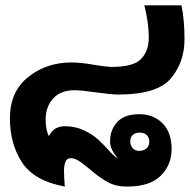

<svg xmlns="http://www.w3.org/2000/svg" viewBox="-20 -688 711 719"><path d="M420.9 -95.2Q407.2 -111.3 399.7 -127.2Q392.1 -143.1 392.1 -158.2Q392.1 -201.2 418.7 -230.7Q445.3 -260.3 502 -260.3Q554.7 -260.3 588.6 -226.3Q622.6 -192.4 622.6 -130.4Q622.6 -70.3 581.8 -29.8Q541 10.7 455.6 10.7Q415 10.7 386.2 -4.6Q357.4 -20 331.8 -41.5Q306.2 -63 284.4 -79.3Q262.7 -95.7 245.1 -95.7Q230.5 -95.7 225.1 -82Q219.7 -68.4 219.7 -47.4Q219.7 -36.6 220.5 -22Q221.2 -7.3 222.7 10.7Q107.4 -10.7 62.3 -80.1Q17.1 -149.4 17.1 -245.1Q17.1 -344.7 85.4 -399.4Q153.8 -454.1 247.1 -454.1Q281.7 -454.1 329.8 -445.8Q377.9 -437.5 400.9 -437.5Q479 -437.5 508.1 -467Q537.1 -496.6 537.1 -546.9Q537.1 -577.1 532.7 -607.4Q528.3 -637.7 520.5 -668H659.7Q665.5 -639.6 668.2 -607.7Q670.9 -575.7 670.9 -540Q670.9 -456.1 620.4 -395Q569.8 -334 423.3 -334Q397 -334 340.1 -342Q283.2 -350.1 259.3 -350.1Q206.5 -350.1 178.7 -318.8Q150.9 -287.6 150.9 -240.2Q150.9 -220.2 154.1 -204.6Q157.2 -189 163.1 -178.2Q171.9 -196.8 187.5 -206.3Q203.1 -215.8 225.6 -215.3Q264.2 -214.8 296.4 -199Q328.6 -183.1 348.9 -164.3Q369.1 -145.5 389.2 -123Q409.2 -100.6 420.9 -95.2ZM539.1 -158.2Q539.1 -172.4 529.8 -181.9Q520.5 -191.4 502 -191.4Q487.8 -191.4 477.8 -183.1Q467.8 -174.8 467.8 -158.2Q467.8 -145 476.3 -134Q484.9 -123 501.5 -123Q517.1 -123 528.1 -131.8Q539.1 -140.6 539.1 -158.2Z"/></svg>

Font: Roboto Web
Style: Bold
Weight: 700
Designer: Google
Version: Version 1.200310; 2013